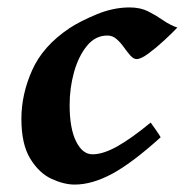

<svg xmlns="http://www.w3.org/2000/svg" viewBox="-20 -477 498 517"><path d="M457.5 -402.8Q443.8 -388.2 422.1 -368.2Q400.4 -348.1 379.9 -333Q359.4 -317.9 348.1 -317.9Q339.4 -317.9 331.1 -327.4Q322.8 -336.9 313.7 -349.6Q304.7 -362.3 293.9 -371.8Q283.2 -381.3 269 -381.3Q236.8 -381.3 214.1 -353.5Q191.4 -325.7 179.4 -283Q167.5 -240.2 167.5 -194.3Q167.5 -131.3 184.8 -96.4Q202.1 -61.5 229 -61.5Q257.8 -61.5 295.7 -82.8Q333.5 -104 385.7 -147Q389.6 -142.1 400.1 -126.7Q410.6 -111.3 412.6 -107.4Q335.9 -38.1 282 -9Q228 20 181.2 20Q151.9 20 118.4 4.4Q85 -11.2 61.3 -50Q37.6 -88.9 37.6 -157.2Q37.6 -223.1 66.7 -288.3Q95.7 -353.5 167.5 -401.4Q194.8 -419.4 239.7 -438.2Q284.7 -457 329.1 -457Q357.9 -457 379.2 -446.3Q400.4 -435.5 418.9 -422.6Q437.5 -409.7 457.5 -402.8Z"/></svg>

Font: Gentium Book Plus
Style: Bold Italic
Weight: 700
Italic angle: -8°
Designer: Victor Gaultney, Annie Olsen, Iska Routamaa, Becca Hirsbrunner
Foundry: SIL International
Version: Version 6.101